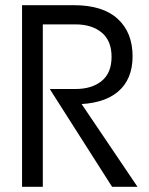

<svg xmlns="http://www.w3.org/2000/svg" viewBox="-20 -720 575 740"><path d="M145 -700V0H65V-700ZM410 -501Q410 -563 372 -594.5Q334 -626 271 -626H115V-700H265Q376 -700 433.5 -647.5Q491 -595 491 -503Q491 -414 434 -366Q377 -318 265 -318L275 -337V-348L510 0H412L173 -375V-377H271Q334 -377 372 -408Q410 -439 410 -501Z"/></svg>

Font: TASA Explorer VF
Style: Regular
Weight: 400
Designer: Weizhong Zhang
Foundry: Local Remote
Version: Version 1.000;Glyphs 3.2 (3192)